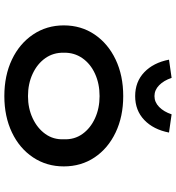

<svg xmlns="http://www.w3.org/2000/svg" viewBox="17 -818 811 885"><g transform="rotate(90 422.5 -375.5)"><path d="M423 10Q328 10 254.5 -25Q181 -60 139 -122.5Q97 -185 97 -264Q97 -344 139 -406Q181 -468 254.5 -503Q328 -538 423 -538Q517 -538 590.5 -503Q664 -468 705.5 -406Q747 -344 747 -264Q747 -185 705.5 -122.5Q664 -60 590.5 -25Q517 10 423 10ZM423 -99Q479 -99 525 -120.5Q571 -142 597.5 -179Q624 -216 622 -264Q624 -313 597.5 -350Q571 -387 525 -408Q479 -429 423 -429Q366 -429 320 -408Q274 -387 248 -349.5Q222 -312 223 -264Q222 -216 248 -179Q274 -142 320 -120.5Q366 -99 423 -99ZM423 -593Q357 -593 313 -635Q269 -677 255 -749L339 -761Q351 -725 373 -703.5Q395 -682 423 -682Q451 -682 473 -703.5Q495 -725 507 -761L591 -749Q577 -677 533 -635Q489 -593 423 -593Z"/></g></svg>

Font: Lexend Mega Medium
Style: Regular
Weight: 500
Version: Version 1.007